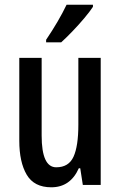

<svg xmlns="http://www.w3.org/2000/svg" viewBox="-20 -786 511 816"><path d="M408 -540V0H332L321 -71H315Q279 10 198 10Q125 10 93.5 -43.5Q62 -97 62 -188V-540H157V-210Q157 -75 219 -75Q272 -75 292.5 -120Q313 -165 313 -256V-540ZM375 -757Q362 -737 338 -708.5Q314 -680 287.5 -652.5Q261 -625 240 -606H176V-617Q230 -697 263 -766H375Z"/></svg>

Font: Noto Sans Tamil ExtraCondensed Medium
Style: Regular
Weight: 500
Width: 2
Designer: Jelle Bosma - Monotype Design Team
Foundry: Monotype Imaging Inc.
Version: Version 2.004; ttfautohint (v1.8.4.7-5d5b)